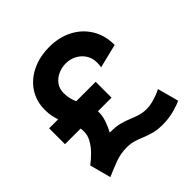

<svg xmlns="http://www.w3.org/2000/svg" viewBox="-195 -896 1070 1070"><g transform="rotate(-45 339.5 -361.0)"><path d="M223.6 -499Q223.6 -474.1 228.8 -454.6Q233.9 -435.1 241.2 -418H394.5V-293H287.6Q287.6 -289.6 287.6 -286.1Q287.6 -255.4 276.6 -223.4Q265.6 -191.4 250 -162.1Q253.9 -162.1 258.3 -162.1Q299.3 -162.1 329.1 -154.1Q358.9 -146 383.5 -135.7Q408.2 -125.5 433.3 -117.4Q458.5 -109.4 490.2 -109.4Q512.2 -109.4 537.4 -116Q562.5 -122.6 583 -130.9Q603.5 -139.2 611.3 -144L645 -18.6Q626.5 -8.8 583 3.4Q539.6 15.6 490.2 15.6Q449.2 15.6 419.7 7.6Q390.1 -0.5 365.5 -10.7Q340.8 -21 315.7 -29.1Q290.5 -37.1 258.3 -37.1Q210 -37.1 166 -20.8Q122.1 -4.4 76.7 15.6L43.5 -109.9Q68.8 -128.4 94.2 -153.8Q119.6 -179.2 136.2 -208.3Q152.8 -237.3 152.8 -266.6Q152.8 -280.3 150.9 -293H27.8V-418H98.6Q92.3 -436.5 87.9 -458.3Q83.5 -480 83.5 -507.8Q83.5 -576.2 117.9 -628.2Q152.3 -680.2 212.4 -709.2Q272.5 -738.3 349.1 -738.3Q425.3 -738.3 485.4 -707.5Q545.4 -676.8 580.1 -620.6Q614.7 -564.5 614.7 -488.3L473.1 -453.6Q473.6 -456.1 474.9 -464.6Q476.1 -473.1 476.1 -488.3Q476.1 -523.9 458.5 -551Q440.9 -578.1 412.1 -593.3Q383.3 -608.4 349.1 -608.4Q317.4 -608.4 288.8 -595.7Q260.3 -583 241.9 -558.6Q223.6 -534.2 223.6 -499Z"/></g></svg>

Font: Giphurs
Style: Bold
Weight: 700
Version: Version 0.920; ttfautohint (v1.8.4.7-5d5b)